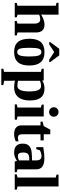

<svg xmlns="http://www.w3.org/2000/svg" viewBox="1021 -1766 958 3041"><g transform="rotate(90 1500.5 -246.0)"><path d="M212.9 -495.1Q212.9 -462.9 210 -418.9L243.7 -436Q313 -471.2 368.2 -471.2Q495.1 -471.2 495.1 -335.9V-43.9L541 -32.2V0H313V-32.2L354 -43.9V-316.9Q354 -357.9 336.7 -380.9Q319.3 -403.8 287.1 -403.8Q250 -403.8 212.9 -387.2V-43.9L254.9 -32.2V0H26.9V-32.2L71.8 -43.9V-649.9L24.9 -661.6V-693.8H212.9Z M1018.1 -231.9Q1018.1 -108.4 965.1 -49.3Q912.1 9.8 803.2 9.8Q697.8 9.8 646 -50Q594.2 -109.9 594.2 -231.9Q594.2 -353.5 646.7 -412.4Q699.2 -471.2 807.1 -471.2Q916 -471.2 967 -410.4Q1018.1 -349.6 1018.1 -231.9ZM875 -231.9Q875 -339.4 859.1 -380.6Q843.3 -421.9 804.2 -421.9Q766.6 -421.9 752 -382.3Q737.3 -342.8 737.3 -231.9Q737.3 -119.1 752.2 -79.1Q767.1 -39.1 804.2 -39.1Q842.8 -39.1 858.9 -81.3Q875 -123.5 875 -231.9ZM647 -545.9V-562L753.4 -705.1H857.4L963.4 -562V-545.9H926.3L805.2 -625L684.1 -545.9Z M1255.9 -435.5Q1308.1 -471.2 1382.8 -471.2Q1478.5 -471.2 1525.1 -415Q1571.8 -358.9 1571.8 -237.8Q1571.8 -117.7 1517.6 -54Q1463.4 9.8 1361.8 9.8Q1310.1 9.8 1257.3 -3.4Q1260.3 28.8 1260.3 68.8V168.9L1327.6 180.7V212.9H1069.3V180.7L1119.1 168.9V-415L1068.8 -426.8V-459H1254.9ZM1428.7 -234.4Q1428.7 -417 1343.8 -417Q1298.3 -417 1260.3 -398.4V-52.2Q1299.8 -42 1342.8 -42Q1428.7 -42 1428.7 -234.4Z M1825.2 -43.9 1875.5 -32.2V0H1634.3V-32.2L1684.1 -43.9V-415L1637.2 -426.8V-459H1825.2ZM1679.2 -619.1Q1679.2 -650.9 1701.4 -672.4Q1723.6 -693.8 1754.4 -693.8Q1785.6 -693.8 1807.4 -672.1Q1829.1 -650.4 1829.1 -619.1Q1829.1 -588.4 1807.6 -566.2Q1786.1 -543.9 1754.4 -543.9Q1723.1 -543.9 1701.2 -565.7Q1679.2 -587.4 1679.2 -619.1Z M2104 9.8Q2038.1 9.8 2002.2 -20Q1966.3 -49.8 1966.3 -106V-408.2H1906.2V-439.9L1977.1 -459L2034.2 -563H2107.4V-459H2204.1V-408.2H2107.4V-114.7Q2107.4 -83 2120.6 -66.9Q2133.8 -50.8 2155.3 -50.8Q2181.2 -50.8 2218.8 -58.6V-17.1Q2204.1 -6.8 2168.7 1.5Q2133.3 9.8 2104 9.8Z M2489.7 -469.2Q2662.1 -469.2 2662.1 -342.3V-43.9L2708 -32.2V0H2539.1L2528.3 -35.2Q2490.2 -9.3 2459.5 0.2Q2428.7 9.8 2397.5 9.8Q2255.4 9.8 2255.4 -127Q2255.4 -178.7 2276.4 -209.7Q2297.4 -240.7 2336.9 -255.6Q2376.5 -270.5 2461.4 -272.5L2521 -273.9V-340.8Q2521 -423.8 2453.1 -423.8Q2412.1 -423.8 2361.3 -398.4L2342.8 -341.3H2310.5V-452.1Q2384.3 -463.4 2418.9 -466.3Q2453.6 -469.2 2489.7 -469.2ZM2521 -230.5 2480 -229Q2432.6 -227.1 2414.3 -204.1Q2396 -181.2 2396 -129.9Q2396 -88.4 2410.6 -68.8Q2425.3 -49.3 2448.7 -49.3Q2481.9 -49.3 2521 -66.4Z M2933.6 -43.9 2983.9 -32.2V0H2742.7V-32.2L2792.5 -43.9V-649.9L2745.6 -661.6V-693.8H2933.6Z"/></g></svg>

Font: Liberation Serif
Style: Bold
Weight: 700
Designer: Steve Matteson
Foundry: Ascender Corporation
Version: Version 2.1.5